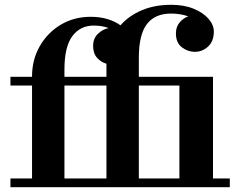

<svg xmlns="http://www.w3.org/2000/svg" viewBox="-20 -780 1003 800"><path d="M23.5 -36.5H113.5V-423.5H23.5V-460H113.5V-461.5Q113.5 -531 145.5 -587.2Q177.5 -643.5 232.8 -676.8Q288 -710 358 -710Q397.5 -710 428.8 -700.2Q460 -690.5 482 -674.5Q517 -714.5 570.8 -737.2Q624.5 -760 693 -760Q747.5 -760 787.2 -743.5Q827 -727 849 -701.5Q871 -676 871 -648.5Q871 -608.5 847.2 -586.2Q823.5 -564 791 -564Q763 -564 738 -582.8Q713 -601.5 713 -641Q713 -668 728.2 -686.2Q743.5 -704.5 764.5 -712Q730 -723.5 693 -723.5Q625.5 -723.5 592 -679.5Q558.5 -635.5 558.5 -540V-460H867.5V-36.5H937.5V0H23.5ZM248.5 -490V-460H423.5V-511.5Q423.5 -513 423.5 -514.5Q401.5 -520.5 384.8 -538.8Q368 -557 368 -588.5Q368 -620 388 -639.2Q408 -658.5 433 -663Q405 -673.5 370.5 -673.5Q314.5 -673.5 281.5 -629.5Q248.5 -585.5 248.5 -490ZM248.5 -36.5H423.5V-423.5H248.5ZM727.5 -423.5H558.5V-36.5H727.5Z"/></svg>

Font: Bodoni* 06pt
Style: Bold
Weight: 700
Version: Version 2.3